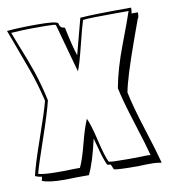

<svg xmlns="http://www.w3.org/2000/svg" viewBox="-78 -569 588 660"><g transform="rotate(-10 216.0 -239.5)"><path d="M139 31 101 32H94Q40 32 17 22Q20 16 20 8Q8 7 -3 2Q5 -35 35.5 -122Q66 -209 76 -247Q62 -307 44.5 -355.5Q27 -404 11.5 -445.5Q-4 -487 -11 -506Q30 -510 94.5 -510Q159 -510 167 -502Q170 -485 182 -484Q186 -483 187 -482Q201 -415 212 -382Q220 -414 245 -507Q288 -511 423 -511Q423 -492 420 -491H443Q443 -471 439 -470L412 -395Q369 -275 360 -226Q370 -176 397 -91.5Q424 -7 434 32Q413 29 403 29H379L354 30Q278 30 268 26Q266 22 264 16.5Q262 11 260 8Q252 8 248 6Q239 -13 230 -46.5Q221 -80 218 -90Q200 -9 180 31ZM334 0 383 -1H392Q399 -1 401 0Q393 -32 366 -117Q339 -202 330 -246Q342 -312 372.5 -392Q403 -472 412 -500L413 -501H368Q272 -501 253 -498Q247 -481 230.5 -414.5Q214 -348 205 -327Q204 -330 158 -497Q155 -500 123 -500H72Q47 -500 2 -497Q5 -488 20 -450.5Q35 -413 41 -397Q47 -381 58 -350Q75 -299 86 -247Q76 -205 46.5 -119.5Q17 -34 9 -4Q24 2 81 2H95Q95 2 140 1H154Q166 -23 180.5 -79Q195 -135 207 -161Q218 -138 231 -82Q244 -26 255 -3H256Q262 0 318 0Z"/></g></svg>

Font: Londrina Shadow
Style: Regular
Weight: 400
Designer: Marcelo Magalhaes
Foundry: Marcelo Magalhaes
Version: Version 1.001 2011